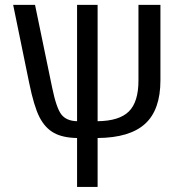

<svg xmlns="http://www.w3.org/2000/svg" viewBox="-20 -548 728 776"><path d="M374.5 -58.1Q461.9 -59.1 500.7 -97.4Q539.6 -135.7 539.6 -222.7V-528.3H628.4V-223.6Q628.4 -104 566.4 -47.6Q504.4 8.8 374.5 9.8V207.5H291.5V9.8Q233.4 8.8 197.8 -11Q162.1 -30.8 139.6 -74.5Q117.2 -118.2 97.7 -213.9L33.2 -528.3H121.6L190.9 -193.4Q208 -110.4 228.5 -84.7Q249 -59.1 291.5 -58.1V-528.3H374.5Z"/></svg>

Font: Liberation Sans
Style: Regular
Weight: 400
Designer: Steve Matteson
Foundry: Ascender Corporation
Version: Version 2.00.1